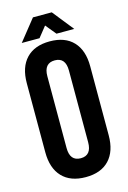

<svg xmlns="http://www.w3.org/2000/svg" viewBox="-129 -909 653 978"><g transform="rotate(-15 198.0 -420.0)"><path d="M141.1 -539.1V-161.1Q141.1 -91.8 198.2 -91.8Q254.9 -91.8 254.9 -161.1V-539.1Q254.9 -607.9 198.2 -607.9Q141.1 -607.9 141.1 -539.1ZM30.8 -168V-532.2Q30.8 -616.2 74.2 -662.1Q117.7 -708 198.2 -708Q278.8 -708 322 -662.1Q365.2 -616.2 365.2 -532.2V-168Q365.2 -84 322 -38.1Q278.8 7.8 198.2 7.8Q117.7 7.8 74.2 -38.1Q30.8 -84 30.8 -168ZM152.8 -736.8H59.1L147.9 -848.1H247.1L335.9 -736.8H242.2L196.8 -792Z"/></g></svg>

Font: Bebas Neue Bold
Style: Regular
Weight: 700
Designer: Ryoichi Tsunekawa
Foundry: Ryoichi Tsunekawa
Version: Version 1.300